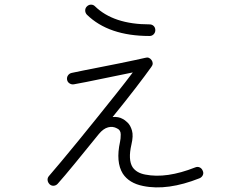

<svg xmlns="http://www.w3.org/2000/svg" viewBox="-20 -805 1040 827"><path d="M596 -4Q536 -16 509 -57Q478 -107 497 -194Q500 -207 500 -226Q500 -245 484 -252Q466 -262 445.5 -256.5Q425 -251 406 -228Q351 -160 303 -101.5Q255 -43 229 -14Q222 -6 212 -5Q202 -4 194 -11Q186 -19 185 -29Q184 -39 191 -47Q211 -70 244 -109.5Q277 -149 317.5 -198.5Q358 -248 400.5 -301Q443 -354 482.5 -403.5Q522 -453 552 -493Q509 -484 454.5 -473Q400 -462 352 -452L299 -442Q289 -440 280 -445.5Q271 -451 269 -461Q267 -472 273 -480.5Q279 -489 289 -491L342 -502Q378 -509 418 -517Q458 -525 496 -532.5Q534 -540 563 -546.5Q592 -553 606 -556Q622 -561 633 -546Q643 -531 632 -517Q608 -483 563 -424.5Q518 -366 465 -301Q491 -303 508 -293Q517 -289 529.5 -277Q542 -265 548.5 -242.5Q555 -220 546 -182Q531 -117 551 -85Q568 -60 606 -53Q697 -35 821 -84Q831 -88 840 -84Q849 -80 853 -70Q858 -60 853.5 -50.5Q849 -41 839 -37Q771 -10 710 -1.5Q649 7 596 -4ZM624 -650Q448 -650 354 -742Q347 -750 347 -760Q347 -770 354 -777Q362 -785 372 -785Q382 -785 389 -778Q469 -700 624 -700Q635 -700 642 -693Q649 -686 649 -675Q649 -665 642 -657.5Q635 -650 624 -650Z"/></svg>

Font: Zen Kurenaido
Style: Regular
Weight: 400
Designer: Yoshimichi Ohira
Foundry: Positype
Version: Version 1.001